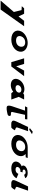

<svg xmlns="http://www.w3.org/2000/svg" viewBox="2512 -3292 1084 6237"><g transform="rotate(90 3053.5 -174.0)"><path d="M611.7 -416 469.8 -234 381.7 -416H204.7L137 -340L263.8 -332L324.7 -83L-45.3 348H245.7L787.7 -416Z M953.8 -319C879 -157 977 0 1220 0C1456 0 1625 -157 1615.8 -319C1609.6 -448 1481.4 -532 1329.4 -532C1178.4 -532 1014.6 -448 953.8 -319ZM1115.8 -319C1139.5 -389 1209 -451 1313 -451C1417 -451 1459.5 -389 1454.8 -319C1448.9 -241 1386.6 -154 1251.6 -154C1113.6 -154 1089.9 -241 1115.8 -319Z M2011.7 -416H1829.7L1954 0H2095L2409.7 -416H2227.7L2089.2 -158Z M2519.6 -239C2456.5 -108 2521.4 17 2698.4 17C2781.4 17 2859.6 -17 2911.3 -61H2913.3L2964 0H3169L3081.7 -240L3168.7 -416H3015.7L2965.1 -386C2932.9 -411 2887 -425 2827 -425C2698 -425 2571.3 -348 2519.6 -239ZM2706.6 -239C2724.8 -293 2786.2 -328 2848.2 -328C2910.2 -328 2953.8 -293 2944.6 -239C2934.7 -181 2873.8 -136 2799.8 -136C2722.8 -136 2686.7 -181 2706.6 -239Z M3389.1 -445H3530.1L3379.3 -2H3384.3C3370.5 10 3357.4 102 3377.4 128C3414.1 176 3550.3 142 3620.4 128C3659.6 120 3693.2 110 3701 72C3721.5 -23 3587.1 32 3581 0C3578.5 -10 3575.6 -17 3571.5 -23L3665.1 -445H3806.1L3813.6 -520H3423.6ZM3425.2 -1C3415 0 3405 0 3395.3 -2Z M4214.5 -696 4293.8 -672 4148.9 -581 4096.1 -602ZM3895.5 -193 3895.4 -192C3890.8 -182 3886.5 -173 3882.1 -164L3874.5 -147C3838.3 -61 3847.7 -31 3913.5 -3C3933.2 5 3980 0 4079 0C4119.5 -23 4167.6 -115 4167.6 -115C4162.1 -125 4101.8 -136 4094.2 -145C4081.5 -160 4068 -170 4073.3 -185L4197.2 -544H4060.2Z M4507.8 -319C4532.5 -389 4602 -451 4706 -451C4810 -451 4852.5 -389 4845.8 -319C4839.9 -241 4776.6 -154 4641.6 -154C4502.6 -154 4479.9 -241 4507.8 -319ZM4723.4 -532C4572.3 -531 4407.6 -448 4345.8 -319C4268 -157 4365 0 4608 0C4844 0 5015 -157 5007.8 -319C5005.8 -378 4978.3 -427 4936.8 -463L5045.6 -468L5068.4 -532Z M5722 -451C5722 -451 5703.4 -532 5550.4 -532C5445.4 -532 5350.7 -488 5320.6 -422C5304.2 -387 5312.8 -358 5339.7 -338C5279.2 -315 5228.2 -276 5200.4 -218C5144.1 -99 5226 0 5402 0C5655 0 5725.9 -169 5725.9 -169L5583.2 -230C5583.2 -230 5555.1 -138 5442.1 -138C5379.1 -138 5344.7 -168 5362.4 -218C5378.7 -266 5433.4 -297 5486.4 -297C5502.4 -297 5515 -294 5515 -294L5534 -366H5502C5464 -366 5434.7 -390 5445.4 -421C5454.4 -447 5495.2 -465 5532.2 -465C5606.2 -465 5609.5 -415 5609.5 -415Z M5827.5 -193 5827.4 -192C5822.8 -182 5818.5 -173 5814.1 -164L5806.5 -147C5770.3 -61 5779.7 -31 5845.5 -3C5865.2 5 5913 0 6011 0C6051.5 -23 6099.6 -115 6099.6 -115C6094.1 -125 6033.8 -136 6027.2 -145C6013.5 -160 6000 -170 6005.3 -185L6129.2 -544H5992.2Z"/></g></svg>

Font: Hussar Milosc
Style: Obl
Weight: 700
Foundry: Cannot Into Space Fonts
Version: Version 1.02